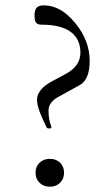

<svg xmlns="http://www.w3.org/2000/svg" viewBox="-20 -685 408 717"><path d="M154.3 -208.5Q136.2 -245.6 127.2 -270Q118.2 -294.4 118.2 -313.5Q118.2 -330.6 131.6 -348.1Q145 -365.7 173.3 -380.9L225.1 -408.7Q280.3 -438 280.3 -488.3Q280.3 -539.6 243.7 -566.2Q207 -592.8 136.2 -592.8Q120.6 -592.8 114.7 -600.3Q108.9 -607.9 108.9 -627Q108.9 -647 116.7 -656Q124.5 -665 144 -665Q174.8 -665 204.1 -648.9Q233.4 -632.8 262.7 -596.7Q314.9 -532.2 314.9 -457.5Q314.9 -387.7 277.8 -367.2L197.8 -323.2Q161.1 -302.7 161.1 -272Q161.1 -239.3 171.4 -213.4Q171.9 -212.4 171.9 -210.4Q171.9 -208 170.2 -206.5Q168.5 -205.1 166 -205.1Q156.2 -205.1 154.3 -208.5ZM166 -91.8Q189.5 -91.8 204.3 -77.4Q219.2 -63 219.2 -40Q219.2 -17.1 204.3 -2.4Q189.5 12.2 166 12.2Q142.6 12.2 127.7 -2.4Q112.8 -17.1 112.8 -40Q112.8 -63 127.7 -77.4Q142.6 -91.8 166 -91.8Z"/></svg>

Font: JuniusX Light
Style: Regular
Weight: 300
Designer: Peter S. Baker
Foundry: Briery Creek Software
Version: Version 1.008